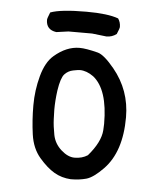

<svg xmlns="http://www.w3.org/2000/svg" viewBox="-47 -650 594 687"><g transform="rotate(5 250.0 -307.0)"><path d="M232 -6Q199 -8 172.5 -23.5Q146 -39 118 -71.5Q90 -104 83 -154Q76 -204 76 -258Q76 -312 90 -363.5Q104 -415 132 -439Q176 -477 223 -477Q246 -477 289 -466Q312 -460 349 -415Q410 -341 410 -244Q410 -120 348 -56Q313 -20 288 -13Q263 -6 232 -6ZM239 -84Q266 -84 286 -97Q330 -148 333 -191L334 -214Q334 -337 280 -380Q255 -398 231 -398Q225 -398 207 -394.5Q189 -391 176.5 -377.5Q164 -364 157 -318Q152 -281 152 -249Q152 -240 153 -215Q154 -190 160 -159Q166 -128 190.5 -106Q215 -84 239 -84ZM315 -526 263 -532H178L135 -526Q98 -531 98 -567Q98 -572 107 -594Q144 -608 236 -608Q313 -608 351 -594Q360 -581 360 -564Q360 -559 351 -538Q335 -526 315 -526Z"/></g></svg>

Font: Xiaolai SC
Style: Regular
Weight: 400
Designer: Nozomi Seto 瀬戸のぞみ
Version: Version 3.11;December 4, 2020;FontCreator 13.0.0.2613 64-bit